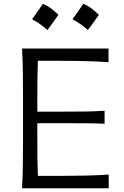

<svg xmlns="http://www.w3.org/2000/svg" viewBox="-20 -1002 659 1022"><path d="M97.2 0Q100.6 -62.5 101.6 -120.1Q102.5 -177.7 102.5 -246.6V-495.6Q102.5 -564.9 101.6 -622.8Q100.6 -680.7 97.2 -743.7H557.6V-670.9Q504.4 -674.8 443.8 -676.5Q383.3 -678.2 300.8 -678.2H181.6Q179.7 -630.9 179.2 -584.5Q178.7 -538.1 178.7 -484.4V-407.7H308.6Q381.3 -407.7 434.3 -408.4Q487.3 -409.2 536.6 -412.6V-343.3Q484.4 -345.7 431.6 -345.9Q378.9 -346.2 307.6 -346.2H178.7V-257.8Q178.7 -204.6 179.2 -158.7Q179.7 -112.8 181.6 -65.9H307.6Q377 -65.9 439 -67.4Q501 -68.8 558.6 -72.8V0ZM423.6 -981.7Q461.7 -967.2 506.3 -923.1Q477.3 -881.2 447.7 -842Q429.5 -858.7 408.8 -873.2Q388.1 -887.7 366.1 -899.5Q381.1 -919.9 394.8 -940.1Q408.5 -960.2 423.6 -981.7ZM208.2 -981.7Q246.4 -967.2 291 -923.1Q262 -881.2 232.4 -842Q214.2 -858.7 193.5 -873.2Q172.8 -887.7 150.8 -899.5Q165.8 -919.9 179.5 -940.1Q193.2 -960.2 208.2 -981.7Z"/></svg>

Font: Pinar-FD Regular
Style: FD-Regular
Weight: 400
Designer: Amin Abedi
Version: Version 3.000